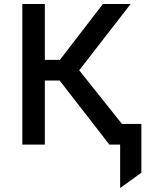

<svg xmlns="http://www.w3.org/2000/svg" viewBox="-20 -720 759 956"><path d="M578.2 216.2V0H546.9V-102.8H683.9V140ZM524.6 0 237.8 -369.5 492.4 -700H630.4L374.4 -370.1L669.2 0ZM91.2 0V-700H203.2V-421.8H332.8V-319H203.2V0Z"/></svg>

Font: Geologica-Sharp
Style: Regular
Weight: 100
Designer: Sindre Bremnes, Frode Helland
Foundry: Monokrom Skriftforlag AS
Version: Version 1.010;gftools[0.9.28]